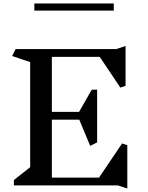

<svg xmlns="http://www.w3.org/2000/svg" viewBox="-20 -1069 854 1107"><path d="M660 0H60V-31L154 -105V-711L50 -746L70 -786H650L704 -804V-574L674 -564L555 -741H279V-424H436L509 -552H540V-248L500 -228L437 -379H279V-45H551L684 -242L714 -232V18ZM178 -1049H636V-1008H178Z"/></svg>

Font: Inknut Antiqua
Style: Regular
Weight: 400
Designer: Claus Eggers Sørensen
Foundry: Claus Eggers Sørensen
Version: Version 1.003; ttfautohint (v1.8.2) -l 8 -r 50 -G 200 -x 14 